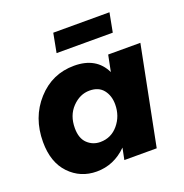

<svg xmlns="http://www.w3.org/2000/svg" viewBox="-133 -864 953 992"><g transform="rotate(-20 343.0 -368.5)"><path d="M233 7Q144 7 83.5 -56Q23 -119 23 -231Q23 -365 105 -456Q187 -547 308 -547Q430 -547 476 -451L494 -541H671L564 0H386L399 -64Q328 7 233 7ZM302 -130Q362 -130 401 -176.5Q440 -223 440 -287Q440 -335 414.5 -367Q389 -399 339 -399Q286 -399 244 -355.5Q202 -312 202 -242Q202 -186 231.5 -158Q261 -130 302 -130ZM555 -639H246L266 -744H575Z"/></g></svg>

Font: Argentum Novus
Style: Bold Italic
Weight: 700
Designer: Julieta Ulanovsky (font) & Cristiano Sobral (main changes)
Foundry: Julieta Ulanovsky (font) & Cristiano Sobral (main changes)
Version: Version 3.00;November 27, 2020;FontCreator 13.0.0.2655 64-bi